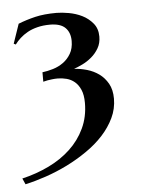

<svg xmlns="http://www.w3.org/2000/svg" viewBox="-43 -747 413 563"><g transform="rotate(-5 164.0 -465.5)"><path d="M87.9 -542Q103 -543.9 119.4 -548.8Q135.7 -553.7 149.4 -563.5Q163.1 -573.2 172.1 -588.6Q181.2 -604 181.2 -626Q181.2 -650.9 167 -665Q152.8 -679.2 122.1 -679.2Q101.6 -679.2 85 -675Q68.4 -670.9 55.7 -663.8Q43 -656.7 33.4 -647.9Q23.9 -639.2 17.1 -629.9L11.2 -632.8L30.8 -689.9Q54.2 -699.2 80.8 -705.6Q107.4 -711.9 144 -711.9Q159.2 -711.9 179.9 -708.3Q200.7 -704.6 219 -695.6Q237.3 -686.5 250.2 -670.9Q263.2 -655.3 263.2 -631.8Q263.2 -612.3 254.6 -597.7Q246.1 -583 233.4 -572.3Q220.7 -561.5 206.5 -554.7Q192.4 -547.9 181.2 -543.9Q199.2 -543 218.8 -537.4Q238.3 -531.7 253.9 -520.5Q269.5 -509.3 279.8 -491.2Q290 -473.1 290 -446.8Q290 -417 277.3 -390.4Q264.6 -363.8 243.4 -340.6Q222.2 -317.4 193.8 -297.9Q165.5 -278.3 134.5 -262.9Q103.5 -247.6 71.3 -236.6Q39.1 -225.6 9.8 -219.2L2 -236.8Q43.9 -246.6 80.8 -264.4Q117.7 -282.2 145 -307.9Q172.4 -333.5 188.2 -367.2Q204.1 -400.9 204.1 -441.9Q204.1 -465.3 197.5 -480.5Q190.9 -495.6 180.4 -504.4Q169.9 -513.2 156.7 -516.6Q143.6 -520 130.9 -520Q122.1 -520 114.3 -519Q106.4 -518.1 100.6 -517.1Q93.8 -515.6 87.9 -514.2V-542Z"/></g></svg>

Font: Marcellus SC
Style: Regular
Weight: 400
Designer: Astigmatic (AOETI)
Foundry: Astigmatic (AOETI)
Version: Version 1.001